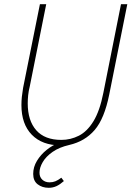

<svg xmlns="http://www.w3.org/2000/svg" viewBox="-20 -680 634 914"><path d="M212 214Q181 214 159.5 197.5Q138 181 138 148Q138 115 156 85.5Q174 56 202 33.5Q230 11 260 0L268 12Q181 12 131.5 -38.5Q82 -89 82 -180Q82 -200 84 -219Q86 -238 90 -262L170 -660H200L122 -270Q116 -246 114 -226Q112 -206 112 -188Q112 -106 152.5 -60Q193 -14 272 -14Q316 -14 355.5 -34Q395 -54 425 -103Q455 -152 472 -238L556 -660H586L500 -230Q477 -115 430.5 -61Q384 -7 310 10Q262 21 230.5 43Q199 65 183.5 91.5Q168 118 168 142Q168 163 181.5 175.5Q195 188 216 188Q231 188 243.5 183Q256 178 272 166L284 182Q266 198 249 206Q232 214 212 214Z"/></svg>

Font: Source Sans 3 ExtraLight
Style: Italic
Weight: 250
Italic angle: -11°
Designer: Paul D. Hunt
Foundry: Adobe
Version: Version 3.046;hotconv 1.0.118;makeotfexe 2.5.65603